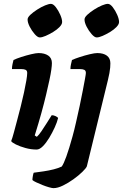

<svg xmlns="http://www.w3.org/2000/svg" viewBox="-20 -775 637 995"><path d="M170 0Q141 0 112 -8Q83 -16 62 -26.5Q41 -37 38 -44Q44 -59 51.5 -87Q59 -115 68.5 -150.5Q78 -186 87.5 -223.5Q97 -261 104.5 -296Q112 -331 116.5 -357.5Q121 -384 121 -397Q121 -409 113 -413Q105 -417 91 -417H42Q42 -430 45 -443.5Q48 -457 50 -464Q64 -471 90 -479.5Q116 -488 141.5 -494Q167 -500 180 -500Q211 -500 230 -487Q249 -474 249 -448Q249 -436 246 -414Q243 -392 236 -359.5Q229 -327 219 -284.5Q209 -242 194.5 -189.5Q180 -137 160 -73L171 -66Q182 -76 195.5 -96Q209 -116 223.5 -139Q238 -162 248 -178Q258 -178 268.5 -173Q279 -168 281 -163Q276 -142 263.5 -114.5Q251 -87 235 -60.5Q219 -34 202 -17Q185 0 170 0ZM186 -581Q175 -581 160 -598Q145 -615 134 -636.5Q123 -658 123 -674Q123 -685 137.5 -698.5Q152 -712 173 -725.5Q194 -739 213.5 -747Q233 -755 244 -755Q256 -755 269.5 -737.5Q283 -720 292.5 -698Q302 -676 302 -661Q302 -649 288.5 -635Q275 -621 255 -609Q235 -597 216.5 -589Q198 -581 186 -581ZM257 200Q250 200 234 195.5Q218 191 200.5 184Q183 177 168 170Q153 163 148 158Q148 149 150.5 135.5Q153 122 155 120Q178 117 205.5 113Q233 109 258.5 102.5Q284 96 300 88Q305 81 311 68Q317 55 324 35.5Q331 16 339 -10Q347 -36 356 -68.5Q365 -101 374 -141Q384 -184 393 -226.5Q402 -269 409 -305.5Q416 -342 420.5 -366.5Q425 -391 425 -397Q425 -409 417 -413Q409 -417 395 -417H345Q345 -430 348 -442.5Q351 -455 353 -464Q368 -471 394 -479.5Q420 -488 445.5 -494Q471 -500 484 -500Q516 -500 534 -486.5Q552 -473 552 -447Q552 -437 551 -424.5Q550 -412 547 -396Q544 -380 539 -359L430 87Q426 97 406.5 116Q387 135 360.5 154Q334 173 306.5 186.5Q279 200 257 200ZM481 -581Q470 -581 455 -598Q440 -615 429 -636.5Q418 -658 418 -674Q418 -685 432.5 -698.5Q447 -712 468 -725.5Q489 -739 508.5 -747Q528 -755 539 -755Q551 -755 564.5 -737.5Q578 -720 587.5 -698Q597 -676 597 -661Q597 -649 583.5 -635Q570 -621 550 -609Q530 -597 511.5 -589Q493 -581 481 -581Z"/></svg>

Font: Texturina 12pt ExtraBold
Style: Italic
Weight: 800
Italic angle: -11°
Designer: Guillermo Torres Carreño
Foundry: Omnibus-Type
Version: Version 1.002